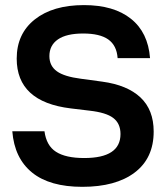

<svg xmlns="http://www.w3.org/2000/svg" viewBox="-20 -720 648 746"><path d="M105 -49.3Q36.1 -105 27.8 -210H152.8Q160.2 -154.3 197.3 -130.4Q234.9 -106 307.1 -106Q448.2 -106 448.2 -199.2Q448.2 -240.2 419.9 -261.7Q392.6 -282.7 328.1 -290L254.9 -298.8Q44.9 -324.2 44.9 -492.2Q44.9 -588.9 115.2 -644.5Q185.5 -700.2 306.2 -700.2Q422.4 -700.2 488.8 -647Q555.2 -594.2 563 -494.1H437Q433.6 -543.5 400.4 -566.9Q367.7 -589.8 303.2 -589.8Q238.3 -589.8 205.1 -566.9Q171.9 -543.9 171.9 -502Q171.9 -463.9 201.2 -442.9Q229.5 -422.4 293.9 -414.1L377 -402.8Q474.6 -389.6 525.9 -341.3Q577.1 -293 577.1 -209Q577.1 -105 502.9 -49.3Q429.7 5.9 299.8 5.9Q173.3 5.9 105 -49.3Z"/></svg>

Font: D-DIN Exp
Style: DINExp-Bold
Weight: 700
Width: 7
Designer: Charles Nix
Foundry: Datto Inc.
Version: Version 1.00